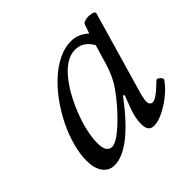

<svg xmlns="http://www.w3.org/2000/svg" viewBox="-120 -553 687 687"><g transform="rotate(-45 224.0 -209.0)"><path d="M96 13Q68 13 52 -9.5Q36 -32 36 -69Q36 -102 46 -140Q56 -178 74.5 -216.5Q93 -255 118 -290Q143 -325 172.5 -352.5Q202 -380 234.5 -396Q267 -412 300 -412Q335 -412 365 -385L377 -419Q379 -425 388.5 -428Q398 -431 409.5 -430.5Q421 -430 428.5 -426.5Q436 -423 434 -417L342 -99Q340 -89 338.5 -82Q337 -75 337 -70Q337 -50 353 -50Q361 -50 377.5 -62Q394 -74 416 -96Q420 -100 426 -96.5Q432 -93 436 -87.5Q440 -82 437 -77Q421 -54 395.5 -33.5Q370 -13 343 0Q316 13 296 13Q281 13 274 3.5Q267 -6 267 -25Q267 -39 270 -54Q273 -69 278 -84L299 -140L293 -142Q177 13 96 13ZM137 -40Q148 -40 166 -51.5Q184 -63 205.5 -83Q227 -103 249 -128Q271 -153 290 -180Q304 -200 313.5 -221Q323 -242 330 -265L352 -339Q329 -380 288 -380Q264 -380 241.5 -365.5Q219 -351 199 -326Q179 -301 162.5 -270Q146 -239 133.5 -206Q121 -173 114.5 -142Q108 -111 108 -86Q108 -40 137 -40Z"/></g></svg>

Font: Junicode VF
Style: Italic
Weight: 400
Italic angle: -11°
Designer: Peter S. Baker
Version: Version 2.209